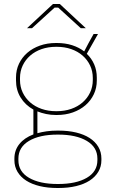

<svg xmlns="http://www.w3.org/2000/svg" viewBox="-20 -740 567 960"><path d="M409 -599 279 -720H245L115 -599H140L253 -702H271L384 -599ZM60 -338Q60 -290 83 -252.5Q106 -215 147 -192V-68Q102 -51 77 -20Q52 11 52 53V61Q52 93 67.5 119Q83 145 111 163Q139 181 178.5 190.5Q218 200 267 200H272Q321 200 360.5 190.5Q400 181 428 163Q456 145 471.5 119Q487 93 487 61V53Q487 20 471.5 -6Q456 -32 428 -50Q400 -68 360.5 -77.5Q321 -87 272 -87H267Q238 -87 213.5 -83.5Q189 -80 167 -74V-183Q187 -175 210.5 -170Q234 -165 260 -165H264Q308 -165 344.5 -178Q381 -191 407.5 -214Q434 -237 449 -268.5Q464 -300 464 -338V-352Q464 -388 451 -418Q438 -448 414 -471L470 -570H448Q433 -544 423 -525Q413 -506 401 -483Q375 -503 340.5 -514Q306 -525 264 -525H260Q216 -525 179.5 -512Q143 -499 116.5 -476Q90 -453 75 -421.5Q60 -390 60 -352ZM80 -350Q80 -384 93.5 -412.5Q107 -441 131 -462Q155 -483 188 -494.5Q221 -506 261 -506H263Q303 -506 336 -494.5Q369 -483 393 -462Q417 -441 430.5 -412.5Q444 -384 444 -350V-340Q444 -306 430.5 -277.5Q417 -249 393 -228Q369 -207 336 -195.5Q303 -184 263 -184H261Q221 -184 188 -195.5Q155 -207 131 -228Q107 -249 93.5 -277.5Q80 -306 80 -340ZM72 53Q72 -4 125 -35.5Q178 -67 268 -67H271Q361 -67 414 -35.5Q467 -4 467 53V61Q467 118 414 149Q361 180 271 180H268Q178 180 125 149Q72 118 72 61Z"/></svg>

Font: Fixel Variable
Style: Regular
Weight: 100
Width: 3
Designer: AlfaBravo + MacPaw
Foundry: Kyrylo Tkachov, Marchela Mozhyna, Serhii Makarenko, Maria Weinstein, Zakhar Kryvoshyya
Version: Version 1.211